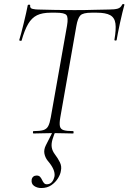

<svg xmlns="http://www.w3.org/2000/svg" viewBox="-20 -673 647 968"><path d="M149 0Q146 0 146 -6Q146 -12 149 -12Q181 -12 198 -17Q215 -22 223 -37Q231 -52 236 -81L318 -544Q325 -585 315 -597Q305 -609 262 -609H235Q193 -609 166.5 -596Q140 -583 122 -552.5Q104 -522 89 -469Q88 -466 82 -467.5Q76 -469 77 -471Q81 -483 87 -506Q93 -529 99.5 -555.5Q106 -582 111.5 -606.5Q117 -631 120 -647Q122 -650 127.5 -649.5Q133 -649 132 -646Q130 -631 145 -628Q160 -625 171 -625Q208 -624 257.5 -623Q307 -622 354 -622Q414 -622 455 -623.5Q496 -625 530 -625Q558 -625 573.5 -629.5Q589 -634 596 -650Q598 -653 603 -652.5Q608 -652 607 -648Q603 -634 597 -609.5Q591 -585 585 -557.5Q579 -530 574.5 -506.5Q570 -483 568 -471Q567 -468 561.5 -468.5Q556 -469 557 -473Q566 -525 562 -554.5Q558 -584 535.5 -596.5Q513 -609 468 -609H441Q399 -609 385.5 -595.5Q372 -582 365 -542L284 -81Q279 -52 282 -37Q285 -22 300.5 -17Q316 -12 349 -12Q351 -12 351 -6Q351 0 349 0Q329 0 304 -1Q279 -2 248 -2Q220 -2 194.5 -1Q169 0 149 0ZM188 275Q167 275 151.5 264Q136 253 140 230Q142 222 148.5 217Q155 212 165 212Q176 212 182 218.5Q188 225 192 234Q196 243 201.5 249.5Q207 256 216 256Q246 256 255 215Q257 198 248.5 179Q240 160 221 138Q208 122 204 102Q200 82 211 60L252 -21H264Q251 8 244.5 30.5Q238 53 241 70.5Q244 88 256 104Q272 125 282 145.5Q292 166 287 188Q285 205 272.5 225.5Q260 246 239 260.5Q218 275 188 275Z"/></svg>

Font: Cormorant Light Light
Style: Italic
Weight: 300
Italic angle: -10°
Version: Version 4.000